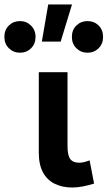

<svg xmlns="http://www.w3.org/2000/svg" viewBox="-104 -822 480 856"><path d="M218.5 14Q174 14 140.2 -2.5Q106.5 -19 87.8 -53.2Q69 -87.5 69 -141V-500H197V-170.5Q197 -129.5 209.2 -113Q221.5 -96.5 249 -96.5Q259 -96.5 270.8 -99.2Q282.5 -102 295.5 -107L315.5 -3.5Q290 4.5 265.2 9.2Q240.5 14 218.5 14ZM82.5 -636.5 111 -802H217L166.5 -636.5ZM-15 -587Q-44 -587 -64.2 -606.8Q-84.5 -626.5 -84.5 -657.5Q-84.5 -689 -64.2 -708.5Q-44 -728 -15 -728Q14 -728 34.2 -708Q54.5 -688 54.5 -657.5Q54.5 -626.5 34.5 -606.8Q14.5 -587 -15 -587ZM286 -587Q257 -587 236.8 -606.8Q216.5 -626.5 216.5 -657.5Q216.5 -689 236.8 -708.5Q257 -728 286 -728Q315.5 -728 335.5 -708.5Q355.5 -689 355.5 -657.5Q355.5 -626.5 335.5 -606.8Q315.5 -587 286 -587Z"/></svg>

Font: Geologica Roman Medium
Style: Regular
Weight: 500
Designer: Sindre Bremnes, Frode Helland
Foundry: Monokrom Skriftforlag AS
Version: Version 1.010;gftools[0.9.28]